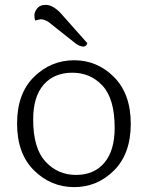

<svg xmlns="http://www.w3.org/2000/svg" viewBox="-20 -759 605 787"><path d="M116 -269Q116 -151 166.5 -96.5Q217 -42 291.5 -42Q366 -42 408 -92Q450 -142 450 -235Q450 -354 400.5 -407.5Q351 -461 276.5 -461Q202 -461 159 -412Q116 -363 116 -269ZM119.5 -444Q189 -512 284 -512Q379 -512 447.5 -443Q516 -374 516 -251.5Q516 -129 447.5 -60.5Q379 8 284 8Q189 8 119.5 -60.5Q50 -129 50 -252.5Q50 -376 119.5 -444ZM338 -582Q334 -568 321.5 -568Q309 -568 291 -580L180 -668Q163 -680 146 -680L124 -675Q121 -685 121 -696.5Q121 -708 130 -721Q141 -739 168 -739Q195 -739 226 -708Z"/></svg>

Font: Laila Light
Style: Regular
Weight: 300
Designer: Hitesh Malaviya
Foundry: Indian Type Foundry
Version: Version 1.302;PS 1.0;hotconv 1.0.78;makeotf.lib2.5.61930; tt